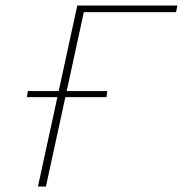

<svg xmlns="http://www.w3.org/2000/svg" viewBox="-20 -678 665 698"><path d="M118 0 261 -658H290L147 0ZM269 -634 274 -658H625L620 -634ZM78 -325 81 -347H370L367 -325Z"/></svg>

Font: Ysabeau Infant Thin
Style: Italic
Weight: 250
Italic angle: -12°
Designer: Christian Thalmann (Catharsis Fonts)
Version: Version 2.001;gftools[0.9.30]; featfreeze: ss01,ss02,lnum